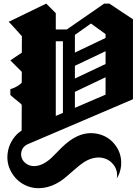

<svg xmlns="http://www.w3.org/2000/svg" viewBox="-20 -854 760 1040"><path d="M26.9 -735.8 230.5 -834.5 282.2 -782.7V-694.3H320.8H329.6H341.8L544.4 -834.5H572.3L700.2 -749.5V-318.8H699.2L700.2 -316.4L128.9 -72.3Q115.2 -65.9 106.4 -54.7Q97.7 -43 95.2 -28.3Q92.8 -13.7 97.2 0Q101.6 13.7 112.3 24.4Q124 36.1 139.6 41.5Q155.8 46.9 171.9 45.4Q200.7 43.5 232.4 22Q246.1 12.7 258.8 1Q271.5 -10.7 288.6 -28.8Q305.7 -46.9 312.5 -53.2Q358.9 -98.6 401.4 -117.2Q455.1 -140.6 509.3 -128.9Q565.4 -116.7 601.1 -72.3Q633.3 -32.7 636.2 18.1Q639.2 69.3 612.8 112.3Q617.2 88.9 609.9 66.4Q602.5 43.9 585 27.3Q567.4 10.3 545.4 3.9Q522.9 -2.9 499.5 0Q466.8 3.9 434.1 24.9Q414.1 37.6 379.4 68.4Q329.6 113.3 304.2 129.4Q260.7 157.2 214.8 163.6Q164.6 170.4 120.6 150.9Q75.2 130.4 47.9 88.9Q9.3 30.3 23.9 -39.1Q30.8 -71.8 50 -100.3Q69.3 -128.9 97.2 -147L97.7 -286.6Q91.3 -293.9 80.6 -302.2Q68.8 -311.5 57.6 -320.8Q46.4 -330.1 41 -335L36.1 -339.8V-371.1Q61 -377.9 82.5 -393.1Q90.8 -398.9 97.7 -405.8L98.1 -464.8L36.1 -526.9L98.1 -568.8L98.6 -657.7Q94.2 -662.6 86.9 -670.9Q79.6 -679.2 64 -696.5Q48.3 -713.9 37.8 -725.1Q27.3 -736.3 26.9 -735.8ZM551.8 -576.7 385.7 -497.6V-428.7L551.8 -507.3ZM551.8 -648.4V-669.4L472.7 -726.6L385.7 -665V-569.3ZM551.8 -435.5 385.7 -356.4V-270L551.8 -341.3ZM320.8 -630.4H282.2V-226.1L320.8 -242.7Z"/></svg>

Font: KJV1611
Style: Regular
Weight: 400
Version: Version 3.6.1